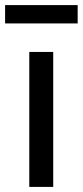

<svg xmlns="http://www.w3.org/2000/svg" viewBox="-45 -734 325 754"><path d="M164 0H70V-530H164ZM-25 -714H260V-642H-25Z"/></svg>

Font: Roundo Medium
Style: Regular
Weight: 500
Designer: Namrata Goyal (Gurmukhi), Shiva Nallaperumal (Latin)
Foundry: Indian Type Foundry
Version: Version 1.000;PS 1.0;hotconv 1.0.88;makeotf.lib2.5.647800